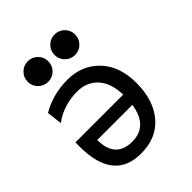

<svg xmlns="http://www.w3.org/2000/svg" viewBox="-209 -853 984 984"><g transform="rotate(-45 282.5 -361.0)"><path d="M237.8 -523.4Q343.3 -523.4 410.2 -452.9Q477.1 -382.3 477.1 -262.2Q477.1 -137.7 414.1 -63Q351.1 11.7 237.8 11.7Q40 11.7 40 -237.8Q40 -260.3 40.5 -267.1H386.7Q383.8 -353.5 341.8 -399.4Q299.3 -445.3 230.5 -445.3Q132.3 -445.3 57.1 -390.1L47.4 -473.1Q132.3 -523.4 237.8 -523.4ZM127.9 -196.8Q127.9 -63.5 250 -63.5Q361.8 -63.5 382.8 -196.8ZM356 -585Q324.7 -585 303 -606.7Q281.2 -628.4 281.2 -659.7Q281.2 -690.4 303 -712.2Q324.7 -733.9 356 -733.9Q386.7 -733.9 408.4 -712.2Q430.2 -690.4 430.2 -659.7Q430.2 -628.4 408.4 -606.7Q386.7 -585 356 -585ZM161.6 -585Q130.4 -585 108.6 -606.7Q86.9 -628.4 86.9 -659.7Q86.9 -690.4 108.6 -712.2Q130.4 -733.9 161.6 -733.9Q192.4 -733.9 214.1 -712.2Q235.8 -690.4 235.8 -659.7Q235.8 -628.4 214.1 -606.7Q192.4 -585 161.6 -585Z"/></g></svg>

Font: Cadman
Style: Regular
Weight: 400
Designer: Paul James MIller
Foundry: High-Logic / Made with FontCreator
Version: Version 2.114;March 28, 2021;FontCreator 13.0.0.2683 64-bit